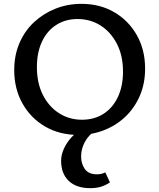

<svg xmlns="http://www.w3.org/2000/svg" viewBox="-20 -690 828 999"><path d="M387 12Q290 12 215 -31.5Q140 -75 97 -151.5Q54 -228 54 -325Q54 -403 81.5 -466.5Q109 -530 157.5 -575Q206 -620 269 -645Q332 -670 404 -670Q500 -670 574.5 -626.5Q649 -583 692 -507Q735 -431 735 -333Q735 -255 707.5 -191.5Q680 -128 632 -82.5Q584 -37 521 -12.5Q458 12 387 12ZM406 -67Q471 -67 519 -98Q567 -129 593.5 -185.5Q620 -242 620 -317Q620 -401 588 -462.5Q556 -524 503 -557.5Q450 -591 383 -591Q321 -591 273 -560.5Q225 -530 198.5 -473.5Q172 -417 172 -341Q172 -257 203.5 -195.5Q235 -134 288 -100.5Q341 -67 406 -67ZM450 289Q377 289 337.5 251Q298 213 298 147Q298 99 333 48Q368 -3 447 -44L483 -17Q441 12 421.5 48.5Q402 85 402 124Q402 162 421.5 189.5Q441 217 485 217Q496 217 507 214.5Q518 212 528 207L552 259Q530 274 505.5 281.5Q481 289 450 289Z"/></svg>

Font: Ysabeau SC SemiBold
Style: Regular
Weight: 600
Designer: Christian Thalmann (Catharsis Fonts)
Version: Version 2.001;gftools[0.9.30]; featfreeze: smcp